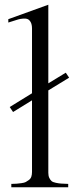

<svg xmlns="http://www.w3.org/2000/svg" viewBox="-20 -791 331 811"><path d="M35.2 -317.9 21 -338.9 115.2 -397V-669.9Q115.2 -687 109.9 -697Q104.5 -707 96.9 -710.2Q89.4 -713.4 77.1 -712.4Q64.9 -711.4 56.2 -708.7Q47.4 -706.1 33.9 -701.7Q20.5 -697.3 15.1 -695.8V-710L184.1 -771V-439L257.8 -483.9L272 -462.9L184.1 -409.2V-61Q184.1 -48.3 188.2 -39.6Q192.4 -30.8 197.8 -26.1Q203.1 -21.5 216.1 -18.8Q229 -16.1 238.3 -15.6Q247.6 -15.1 268.1 -14.2V0H27.8V-14.2Q43.5 -14.6 50.3 -15.1Q57.1 -15.6 70.1 -17.3Q83 -19 88.9 -22.2Q94.7 -25.4 102.1 -30.8Q109.4 -36.1 112.3 -44.7Q115.2 -53.2 115.2 -64.9V-367.2Z"/></svg>

Font: Ortica Linear Light
Style: Regular
Weight: 300
Designer: Benedetta Bovani
Foundry: Collletttivo
Version: Version 2.000;Glyphs 3.1.2 (3151)